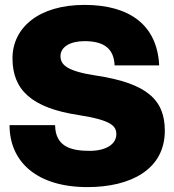

<svg xmlns="http://www.w3.org/2000/svg" viewBox="-20 -752 712 784"><path d="M337 12C515 12 653 -61 653 -218C653 -342 584 -412 369 -444C252 -462 227 -488 227 -523C227 -560 266 -584 325 -584C403 -584 445 -555 448 -485H630C622 -649 510 -732 325 -732C137 -732 31 -638 31 -514C31 -385 109 -311 302 -282C436 -261 455 -237 455 -204C455 -162 411 -136 346 -136C272 -136 206 -152 205 -241H19C19 -90 132 12 337 12Z"/></svg>

Font: Aspekta 850
Style: Regular
Weight: 850
Designer: Ivo Dolenc
Version: Version 2.000